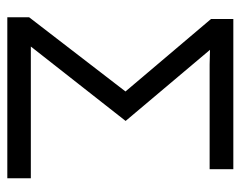

<svg xmlns="http://www.w3.org/2000/svg" viewBox="-88 -586 673 538"><g transform="rotate(90 249.0 -316.5)"><path d="M27.8 0V-61L235.8 -331.1L32.7 -570.8V-633.3H453.6V-566.9H160.2L119.1 -567.9L318.4 -331.5L109.9 -65.9H479V0Z"/></g></svg>

Font: XL-Viking
Style: Regular
Weight: 400
Foundry: Ascender Corporation
Version: Version 1.10 March 23, 2015